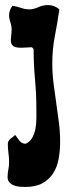

<svg xmlns="http://www.w3.org/2000/svg" viewBox="-20 -740 268 760"><path d="M96 -703Q113 -703 131.5 -711.5Q150 -720 170 -720Q195 -720 215 -703Q207 -647 197 -596.5Q187 -546 187 -488Q187 -449 192 -410Q197 -371 202.5 -333Q208 -295 213 -256.5Q218 -218 218 -179Q218 -143 212 -110.5Q206 -78 190 -53.5Q174 -29 147.5 -14.5Q121 0 80 0Q70 0 58 -1Q46 -2 35.5 -6Q25 -10 17.5 -18Q10 -26 10 -39Q10 -54 13 -68.5Q16 -83 16 -98Q16 -116 13.5 -133.5Q11 -151 11 -169Q11 -183 21.5 -190.5Q32 -198 40 -206Q48 -195 57 -183Q66 -171 82 -171Q99 -179 108 -195.5Q117 -212 120.5 -231.5Q124 -251 124 -271.5Q124 -292 124 -308Q124 -368 118.5 -427Q113 -486 113 -546L106 -553Q95 -553 85 -552Q75 -551 64 -551Q42 -551 33.5 -557Q25 -563 23.5 -573Q22 -583 24 -596Q26 -609 26 -623Q26 -638 21 -652Q16 -666 16 -680Q16 -699 29 -717Q46 -715 62.5 -709Q79 -703 96 -703Z"/></svg>

Font: Reclame
Style: Regular
Weight: 400
Designer: Peter Wiegel
Foundry: Peter Wiegel
Version: Version 1.000